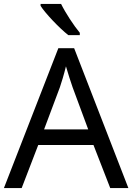

<svg xmlns="http://www.w3.org/2000/svg" viewBox="-20 -964 679 984"><path d="M293 -944H188V-934C211 -897 284 -820 330 -784H389V-796C358 -833 315 -899 293 -944ZM545 0H638L360 -717H279L0 0H91L176 -221H459ZM352 -517 432 -301H206L287 -517C295 -540 308 -583 318 -624C325 -599 346 -533 352 -517Z"/></svg>

Font: Noto Sans Cypriot
Style: Regular
Weight: 400
Designer: Monotype Design Team
Foundry: Monotype Imaging Inc.
Version: Version 2.002